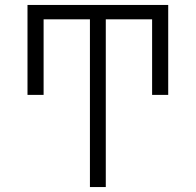

<svg xmlns="http://www.w3.org/2000/svg" viewBox="-20 -755 790 775"><path d="M343 0V-677H156V-372H91V-735H659V-372H594V-677H407V0Z"/></svg>

Font: Iosevka Aile Light
Style: Regular
Weight: 300
Designer: Belleve Invis
Foundry: Belleve Invis
Version: Version 27.3.5; ttfautohint (v1.8.4)